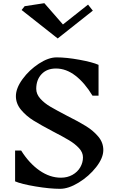

<svg xmlns="http://www.w3.org/2000/svg" viewBox="-20 -1167 740 1208"><path d="M313 -340Q237 -380 191 -408.5Q145 -437 112.5 -476Q80 -515 80 -562Q80 -612 122 -669.5Q164 -727 224.5 -766.5Q285 -806 336 -806Q398 -806 480 -791Q562 -776 600 -759V-565H562Q513 -646 454.5 -691Q396 -736 332 -736Q275 -736 241.5 -700.5Q208 -665 208 -608Q208 -575 233.5 -546.5Q259 -518 296.5 -496Q334 -474 401 -439Q475 -402 521 -373.5Q567 -345 598.5 -307.5Q630 -270 630 -223Q630 -173 585 -115.5Q540 -58 475.5 -18.5Q411 21 358 21Q293 21 203.5 6Q114 -9 75 -26V-220H113Q164 -139 229 -94Q294 -49 363 -49Q404 -49 436 -67Q468 -85 485 -114.5Q502 -144 502 -177Q502 -208 477 -235Q452 -262 414.5 -284.5Q377 -307 313 -340ZM343 -925 116 -1104 135 -1128 259 -1147 376 -1013 534 -1138 564 -1100Z"/></svg>

Font: Inknut
Style: Antiqua
Weight: 400
Designer: Claus Eggers Srensen
Foundry: Claus Eggers Srensen
Version: Version 1.000; ttfautohint (v1.2) -l 7 -r 28 -G 50 -x 13 -D 